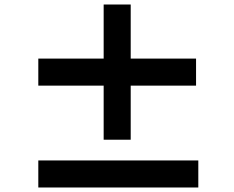

<svg xmlns="http://www.w3.org/2000/svg" viewBox="-20 -836 1040 852"><path d="M560 -456H850V-576H560V-816H440V-576H150V-456H440V-216H560ZM860 -4V-124H150V-4Z"/></svg>

Font: Source Han Sans HK Heavy
Style: Regular
Weight: 900
Designer: Ryoko NISHIZUKA 西塚涼子 (kana, bopomofo & ideographs); Paul D. Hunt (Latin, Greek & Cyrillic); Sandoll Communications 산돌커뮤니
Foundry: Adobe
Version: Version 2.000;hotconv 1.0.107;makeotfexe 2.5.65593